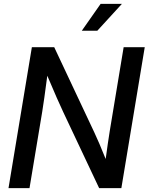

<svg xmlns="http://www.w3.org/2000/svg" viewBox="-20 -971 767 991"><path d="M23.9 0 144.5 -727.5H259.8L466.8 -287.6Q476.6 -267.1 493.2 -228.5Q509.8 -189.9 525.4 -150.4Q530.8 -190.4 536.9 -232.2Q543 -273.9 546.4 -294.4L618.2 -727.5H727.1L606.4 0H491.7L306.2 -393.1Q294.4 -418 272.7 -467Q251 -516.1 224.1 -580.1Q215.8 -513.7 208.7 -466.1Q201.7 -418.5 197.8 -393.6L132.3 0ZM402.3 -812.5 499.5 -951.2H609.4L482.4 -812.5Z"/></svg>

Font: Inter Display Medium
Style: Italic
Weight: 500
Italic angle: -9.39999°
Designer: Rasmus Andersson
Foundry: rsms
Version: Version 4.000;git-a52131595